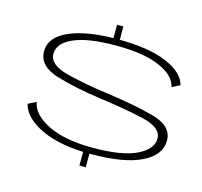

<svg xmlns="http://www.w3.org/2000/svg" viewBox="-106 -821 1018 968"><g transform="rotate(15 403.0 -337.5)"><path d="M388.5 -624H421.5V-705H388.5ZM389 30H422V-50.5H389ZM428.5 -41Q601 -41 692 -85.2Q783 -129.5 783 -205.5Q783 -282 679 -310.2Q575 -338.5 436 -357Q306 -374.5 211.2 -399.2Q116.5 -424 116.5 -481Q116.5 -536 190.8 -569.2Q265 -602.5 410.5 -602.5Q557 -602.5 639.8 -566.5Q722.5 -530.5 735 -472.5L776.5 -493.5Q760 -557 666 -596.2Q572 -635.5 411.5 -635.5Q251 -635.5 159.2 -595.2Q67.5 -555 67.5 -481Q67.5 -404.5 166.8 -373.8Q266 -343 401 -324.5Q535.5 -306.5 634.8 -283.5Q734 -260.5 734 -203Q734 -147.5 658.2 -110.8Q582.5 -74 430 -74Q284.5 -74 197.2 -116.8Q110 -159.5 97.5 -224.5L56 -203.5Q73.5 -132.5 171.8 -86.8Q270 -41 428.5 -41Z"/></g></svg>

Font: Anybody ExtraExpanded ExtraLight
Style: Regular
Weight: 250
Width: 8
Version: Version 1.113;gftools[0.9.25]